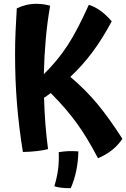

<svg xmlns="http://www.w3.org/2000/svg" viewBox="-20 -724 662 1007"><path d="M622 4Q598 39 567 63.5Q536 88 494 106Q438 -2 381.5 -79.5Q325 -157 246 -236Q235 -228 227 -222Q219 -216 211 -211Q213 -140 218 -75Q223 -10 232 58Q212 64 172.5 68.5Q133 73 100 73Q79 -57 69 -180.5Q59 -304 59 -441Q59 -497 61.5 -556.5Q64 -616 68 -680Q90 -691 116 -697.5Q142 -704 169 -704Q189 -704 207.5 -701.5Q226 -699 243 -694Q228 -609 220 -519Q212 -429 210 -335Q283 -407 334.5 -486Q386 -565 446 -699Q479 -688 508.5 -666.5Q538 -645 566 -612Q516 -519 464 -449.5Q412 -380 349 -321Q431 -251 491.5 -178Q552 -105 622 4ZM288 74Q321 69 342.5 68.5Q364 68 391 70Q390 122 380 171Q370 220 351 263Q321 263 301 260.5Q281 258 265 253Q279 206 284.5 165Q290 124 288 74Z"/></svg>

Font: Atma SemiBold
Style: Regular
Weight: 600
Designer: Gregori Vincens, Jeremie Hornus, Riccardo Olocco, Yoann Minet.
Foundry: black foundry
Version: Version 1.102;PS 1.100;hotconv 1.0.86;makeotf.lib2.5.63406